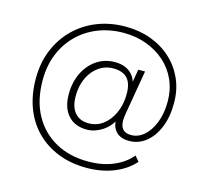

<svg xmlns="http://www.w3.org/2000/svg" viewBox="-121 -849 1215 1146"><g transform="rotate(15 486.5 -275.5)"><path d="M508 162Q413 162 334.5 131.5Q256 101 198.5 44Q141 -13 110 -94Q79 -175 79 -277Q79 -373 112 -453Q145 -533 204.5 -591.5Q264 -650 344 -681.5Q424 -713 518 -713Q603 -713 675 -686.5Q747 -660 800.5 -611Q854 -562 884 -495Q914 -428 914 -346Q914 -259 887 -194.5Q860 -130 814.5 -94.5Q769 -59 712 -59Q654 -59 626 -94.5Q598 -130 608 -188L616 -169Q590 -117 544.5 -88Q499 -59 451 -59Q376 -59 334.5 -106Q293 -153 293 -236Q293 -310 321.5 -368Q350 -426 399.5 -459Q449 -492 511 -492Q567 -492 602.5 -464.5Q638 -437 647 -389H640L656 -484H698L651 -209Q649 -198 648 -187.5Q647 -177 647 -168Q647 -132 664 -114Q681 -96 715 -96Q758 -96 794 -127Q830 -158 852.5 -214.5Q875 -271 875 -346Q875 -418 848 -478.5Q821 -539 772 -582.5Q723 -626 658 -650Q593 -674 517 -674Q432 -674 359.5 -645.5Q287 -617 233.5 -564Q180 -511 150.5 -438.5Q121 -366 121 -277Q121 -152 170 -62.5Q219 27 306 75Q393 123 508 123Q594 123 662.5 94.5Q731 66 773 15L800 47Q751 102 675.5 132Q600 162 508 162ZM452 -98Q502 -98 541.5 -128Q581 -158 604 -210Q627 -262 627 -327Q627 -391 598.5 -422Q570 -453 511 -453Q462 -453 422 -425Q382 -397 359 -348Q336 -299 336 -236Q336 -169 366.5 -133.5Q397 -98 452 -98Z"/></g></svg>

Font: Mulish ExtraLight ExtraLight
Style: Italic
Weight: 250
Italic angle: -9°
Version: Version 3.603